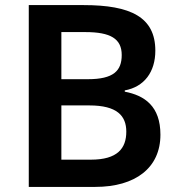

<svg xmlns="http://www.w3.org/2000/svg" viewBox="-20 -734 704 754"><path d="M308 -714H93V0H354C512 0 610 -75 610 -205C610 -317 548 -359 470 -374V-379C547 -393 590 -452 590 -535C590 -667 493 -714 308 -714ZM325 -423H221V-608H315C414 -608 458 -582 458 -518C458 -456 426 -423 325 -423ZM221 -320H331C440 -320 476 -279 476 -217C476 -151 441 -107 337 -107H221Z"/></svg>

Font: Noto Sans Gurmukhi SemiBold
Style: Regular
Weight: 600
Designer: Jelle Bosma - Monotype Design Team
Foundry: Monotype Imaging Inc.
Version: Version 2.004